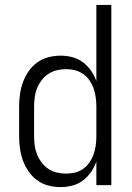

<svg xmlns="http://www.w3.org/2000/svg" viewBox="-20 -755 540 783"><path d="M227 8Q201 8 176.5 1.5Q152 -5 131.5 -20Q111 -35 96.5 -56Q82 -77 73.5 -100.5Q65 -124 61.5 -149.5Q58 -175 58 -200V-320Q58 -345 61.5 -370.5Q65 -396 73.5 -419.5Q82 -443 96.5 -464Q111 -485 131.5 -500Q152 -515 176.5 -521.5Q201 -528 227 -528Q251 -528 274.5 -522Q298 -516 317.5 -501.5Q337 -487 351 -467Q365 -447 373 -424V-735H434V0H373V-96Q365 -73 351 -53Q337 -33 317.5 -18.5Q298 -4 274.5 2Q251 8 227 8ZM249 -47Q268 -47 286.5 -51.5Q305 -56 320 -67Q335 -78 345.5 -93.5Q356 -109 362 -126.5Q368 -144 370.5 -162.5Q373 -181 373 -200V-320Q373 -339 370.5 -357.5Q368 -376 362 -393.5Q356 -411 345.5 -426.5Q335 -442 319.5 -453Q304 -464 286 -468.5Q268 -473 249 -473Q230 -473 211.5 -468.5Q193 -464 177 -453.5Q161 -443 149.5 -427.5Q138 -412 131 -394.5Q124 -377 121.5 -358Q119 -339 119 -320V-200Q119 -181 121.5 -162Q124 -143 131 -125.5Q138 -108 149.5 -92.5Q161 -77 177 -66.5Q193 -56 211.5 -51.5Q230 -47 249 -47Z"/></svg>

Font: Iosevka SS18 Light
Style: Regular
Weight: 300
Monospace: yes
Designer: Belleve Invis
Foundry: Belleve Invis
Version: Version 25.1.1; ttfautohint (v1.8.4)